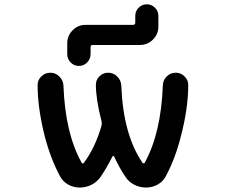

<svg xmlns="http://www.w3.org/2000/svg" viewBox="-20 -885 1040 885"><path d="M653.3 -20.5Q625 -20.5 599.6 -33.2Q574.2 -45.9 558.6 -69.3Q528.3 -114.3 505.9 -164.1Q504.9 -166 502 -166Q499 -166 498 -163.1Q473.6 -114.3 443.4 -69.3Q426.8 -45.9 401.4 -33.2Q376 -20.5 347.7 -20.5Q319.3 -20.5 294.4 -34.2Q269.5 -47.9 256.8 -72.3Q212.9 -154.3 186.5 -255.9Q153.3 -386.7 153.3 -493.2Q153.3 -515.6 169.9 -532.2Q187.5 -549.8 211.9 -549.8Q236.3 -549.8 253.9 -532.2Q271.5 -514.6 272.5 -490.2Q280.3 -271.5 356.4 -134.8Q357.4 -131.8 360.8 -131.8Q364.3 -131.8 366.2 -133.8Q418.9 -204.1 448.2 -306.6Q450.2 -315.4 448.2 -325.2Q421.9 -427.7 421.9 -494.1Q421.9 -516.6 437.5 -532.2Q454.1 -549.8 478.5 -549.8Q502.9 -549.8 520.5 -532.2Q538.1 -514.6 539.1 -490.2Q547.9 -264.6 636.7 -134.8Q638.7 -131.8 642.1 -132.3Q645.5 -132.8 647.5 -135.7Q722.7 -273.4 730.5 -491.2Q731.4 -515.6 748.5 -532.7Q765.6 -549.8 790 -549.8Q814.5 -549.8 831.1 -532.2Q847.7 -515.6 847.7 -494.1Q847.7 -385.7 813.5 -255.9Q788.1 -154.3 744.1 -72.3Q731.4 -47.9 706.5 -34.2Q681.6 -20.5 653.3 -20.5ZM290 -635.7V-685.5Q290 -720.7 314.9 -745.6Q339.8 -770.5 375 -770.5H593.8Q603.5 -770.5 603.5 -780.3V-811.5Q603.5 -834 619.1 -849.6Q634.8 -865.2 656.7 -865.2Q678.7 -865.2 694.3 -849.6Q710 -834 710 -811.5V-762.7Q710 -727.5 685.1 -702.6Q660.2 -677.7 625 -677.7H407.2Q397.5 -677.7 397.5 -668V-635.7Q397.5 -613.3 381.8 -597.2Q366.2 -581.1 343.8 -581.1Q321.3 -581.1 305.7 -597.2Q290 -613.3 290 -635.7Z"/></svg>

Font: Rounded-X Mgen+ 1m medium
Style: Regular
Weight: 500
Designer: [Source Han Sans]
Ryoko NISHIZUKA  (kana & ideographs); Paul D. Hunt (Latin, Greek & Cyrillic); Wenlong ZHANG  (bopomofo
Version: Version 1.059.20150602